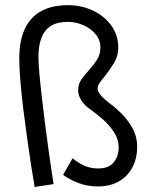

<svg xmlns="http://www.w3.org/2000/svg" viewBox="-20 -720 612 742"><path d="M114 2.5Q108.5 -28 101 -76.2Q93.5 -124.5 85.5 -181.5Q77.5 -238.5 70.2 -297Q63 -355.5 58.8 -406.8Q54.5 -458 54.5 -494Q54.5 -562 75.8 -608Q97 -654 139 -677Q181 -700 242.5 -700Q295 -700 339 -679.2Q383 -658.5 410 -621.5Q437 -584.5 437 -535.5Q437 -502.5 419.8 -475.2Q402.5 -448 385.5 -426Q373.5 -412 365.2 -399.8Q357 -387.5 357 -377.5Q357 -367.5 368.5 -353Q380 -338.5 409 -316.5Q425.5 -305 449.5 -281.2Q473.5 -257.5 491.8 -225Q510 -192.5 510 -153.5Q510 -106.5 491 -71.8Q472 -37 438 -18.2Q404 0.5 358.5 0.5Q317 0.5 281.2 -13.5Q245.5 -27.5 224 -44.5L260.5 -108.5Q280 -92 304.2 -80.5Q328.5 -69 359 -69Q401.5 -69 420 -93.2Q438.5 -117.5 438.5 -149.5Q438.5 -182 420.2 -209.8Q402 -237.5 375 -261Q348 -284.5 320 -304Q304.5 -315.5 293.2 -334Q282 -352.5 282 -371.5Q282 -395.5 295 -413.5Q308 -431.5 323.5 -448.5Q340 -467 354 -487.8Q368 -508.5 368 -536.5Q368 -565.5 349.5 -587.8Q331 -610 302 -622.8Q273 -635.5 241 -635.5Q202 -635.5 177 -620Q152 -604.5 140.2 -574.2Q128.5 -544 128.5 -500Q128.5 -477 132.2 -435.2Q136 -393.5 142 -342Q148 -290.5 154.8 -237.2Q161.5 -184 168.2 -136.2Q175 -88.5 180 -54.5Q185 -20.5 187 -8.5Z"/></svg>

Font: Grandstander Thin Light
Style: Regular
Weight: 300
Version: Version 1.200